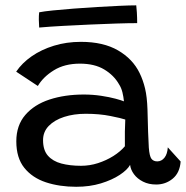

<svg xmlns="http://www.w3.org/2000/svg" viewBox="-20 -688 696 718"><path d="M265 10.5Q202.5 10.5 151.8 -6.2Q101 -23 71 -60.2Q41 -97.5 41 -159.5Q41 -219 74.5 -258Q108 -297 165.2 -315.8Q222.5 -334.5 293.5 -334.5Q326.5 -334.5 358 -329.8Q389.5 -325 412.5 -318.8Q435.5 -312.5 443.5 -309Q442 -325.5 437.8 -342.8Q433.5 -360 425 -373Q406 -406.5 369.8 -428.2Q333.5 -450 279 -450Q221.5 -450 181.5 -425.2Q141.5 -400.5 121.5 -366.5L40.5 -420Q62.5 -452.5 98.5 -477.5Q134.5 -502.5 181.5 -517Q228.5 -531.5 282.5 -531.5Q366.5 -531.5 421.5 -499.5Q476.5 -467.5 502 -415Q515 -388.5 522.5 -357Q530 -325.5 531.5 -279Q532.5 -230 533.8 -195.5Q535 -161 536.5 -136Q539 -103.5 546.5 -94Q554 -84.5 568 -84.5Q584 -84.5 595 -98.2Q606 -112 607.5 -137L655.5 -84Q652.5 -42 626 -20Q599.5 2 564 2Q536 2 514.8 -8.8Q493.5 -19.5 481 -36.5Q468.5 -53.5 466.5 -71.5Q456.5 -53 427.8 -34Q399 -15 357.2 -2.2Q315.5 10.5 265 10.5ZM283 -68Q315.5 -68 346.5 -78Q377.5 -88 403.8 -104.5Q430 -121 447 -141Q446.5 -172 447 -196.2Q447.5 -220.5 448.5 -241Q434 -246 393 -254.2Q352 -262.5 300.5 -262.5Q256 -262.5 219.8 -250.8Q183.5 -239 162.2 -217Q141 -195 141 -164Q141 -126.5 159.2 -105.8Q177.5 -85 209.5 -76.5Q241.5 -68 283 -68ZM493 -601.5Q460.5 -601.5 414.8 -600Q369 -598.5 317.2 -596.2Q265.5 -594 215.8 -591.2Q166 -588.5 126.5 -585Q125.5 -599.5 125.2 -614.5Q125 -629.5 126.5 -642Q143.5 -645.5 178 -649Q212.5 -652.5 255.5 -655.8Q298.5 -659 343.2 -661.8Q388 -664.5 426.8 -666.2Q465.5 -668 489.5 -668Q490.5 -661 491.8 -641.5Q493 -622 493 -601.5Z"/></svg>

Font: Grandstander Thin
Style: Regular
Weight: 400
Version: Version 1.200